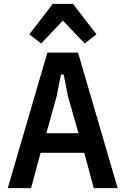

<svg xmlns="http://www.w3.org/2000/svg" viewBox="-20 -969 646 989"><path d="M463 0 414 -182H189L140 0H20L224 -698H382L586 0ZM330 -474 308 -585H294L272 -474L219 -283H384ZM356 -949 477 -792 416 -745 304 -863 192 -745 131 -792 252 -949Z"/></svg>

Font: IBM Plex Sans Cond SmBld
Style: Regular
Weight: 600
Width: 3
Designer: Mike Abbink, Paul van der Laan, Pieter van Rosmalen
Foundry: Bold Monday
Version: Version 1.3